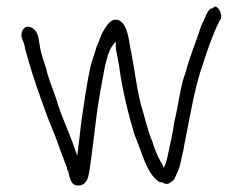

<svg xmlns="http://www.w3.org/2000/svg" viewBox="-20 -551 751 592"><path d="M46 -443C46 -431 53 -423 56 -410V-409C57 -401 60 -391 63 -380C81 -316 104 -251 127 -189C141 -153 154 -124 166 -88L175 -64C179 -53 183 -43 186 -35C187 -29 187 -27 190 -24C196 1 199 21 221 21C242 21 250 6 254 -15C255 -17 254 -19 256 -25C262 -64 268 -119 274 -165C281 -227 292 -286 303 -343V-344C309 -367 314 -394 328 -412L337 -423V-406C337 -398 339 -391 342 -378V-377C343 -368 345 -359 347 -350V-349C357 -274 375 -202 394 -138C399 -123 405 -113 410 -96C426 -54 439 -10 473 11H480C485 14 488 16 492 16C504 16 506 11 517 2C519 -3 522 -9 524 -13C532 -28 536 -45 540 -64L546 -91L548 -103C565 -186 579 -278 605 -352C620 -397 635 -443 655 -483V-484C659 -489 662 -494 662 -500V-505L661 -507C662 -515 646 -542 636 -525H632C626 -525 621 -515 616 -506C612 -496 607 -485 601 -473C586 -426 565 -377 552 -327C535 -283 531 -227 517 -174C514 -151 510 -128 504 -104C500 -83 496 -62 490 -45L485 -33L480 -45C479 -48 475 -52 473 -57C464 -74 456 -93 450 -114C434 -151 427 -189 414 -230V-231C400 -285 394 -346 382 -402C376 -438 372 -471 351 -486C324 -502 308 -471 296 -451C289 -439 287 -425 279 -410C273 -391 267 -373 260 -350C248 -297 241 -243 232 -185L229 -161C226 -137 224 -114 221 -93L218 -71L211 -91C194 -142 169 -191 153 -247C143 -277 129 -308 122 -341C115 -363 108 -381 104 -402C99 -428 100 -443 88 -458C84 -461 78 -467 75 -467H73C60 -474 46 -460 46 -443ZM351 -486H352ZM546 -91Z"/></svg>

Font: Scribbler
Style: Lt
Weight: 300
Designer: Mew Too
Foundry: Cannot Into Space Fonts
Version: Version 1.001